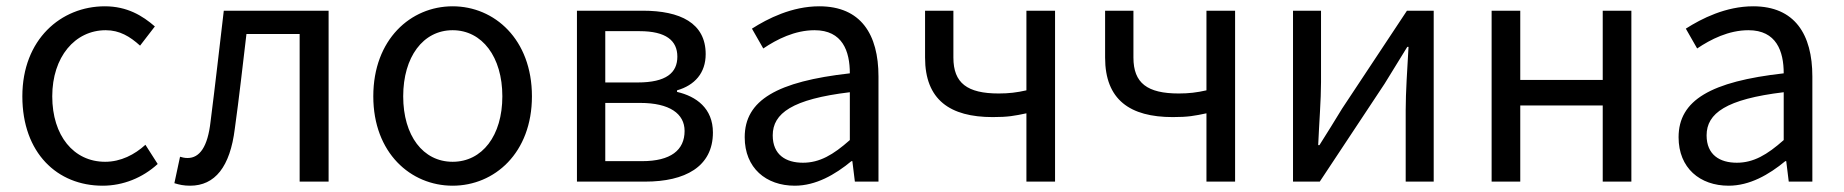

<svg xmlns="http://www.w3.org/2000/svg" viewBox="-20 -577 5859 610"><path d="M306 13C371 13 433 -12 481 -56L442 -117C408 -86 364 -63 314 -63C214 -63 146 -146 146 -271C146 -396 218 -481 316 -481C360 -481 393 -461 425 -432L472 -493C433 -527 384 -557 313 -557C174 -557 51 -452 51 -271C51 -91 162 13 306 13Z M584 13C663 13 711 -47 726 -168C740 -268 751 -369 763 -469H932V0H1024V-543H691C677 -425 664 -308 649 -191C640 -110 614 -75 576 -75C566 -75 559 -77 552 -79L534 5C550 10 564 13 584 13Z M1418 13C1551 13 1670 -91 1670 -271C1670 -452 1551 -557 1418 -557C1285 -557 1166 -452 1166 -271C1166 -91 1285 13 1418 13ZM1418 -63C1324 -63 1261 -146 1261 -271C1261 -396 1324 -481 1418 -481C1512 -481 1576 -396 1576 -271C1576 -146 1512 -63 1418 -63Z M1813 0H2030C2156 0 2245 -47 2245 -156C2245 -233 2192 -271 2131 -285V-290C2187 -306 2222 -345 2222 -405C2222 -504 2141 -543 2022 -543H1813ZM1903 -315V-478H2012C2096 -478 2132 -448 2132 -397C2132 -346 2097 -315 2006 -315ZM1903 -65V-250H2014C2107 -250 2155 -216 2155 -161C2155 -100 2111 -65 2020 -65Z M2505 13C2572 13 2633 -22 2685 -65H2688L2696 0H2771V-334C2771 -468 2715 -557 2583 -557C2496 -557 2419 -518 2369 -486L2405 -423C2448 -452 2505 -481 2568 -481C2657 -481 2680 -414 2680 -344C2449 -318 2346 -259 2346 -141C2346 -43 2414 13 2505 13ZM2531 -60C2477 -60 2435 -85 2435 -147C2435 -217 2497 -262 2680 -284V-132C2627 -85 2584 -60 2531 -60Z M3241 0H3332V-543H3241V-290C3210 -283 3185 -280 3153 -280C3053 -280 3009 -313 3009 -394V-543H2919V-394C2919 -260 2998 -205 3134 -205C3183 -205 3203 -209 3241 -217Z M3813 0H3904V-543H3813V-290C3782 -283 3757 -280 3725 -280C3625 -280 3581 -313 3581 -394V-543H3491V-394C3491 -260 3570 -205 3706 -205C3755 -205 3775 -209 3813 -217Z M4088 0H4173L4379 -311C4399 -344 4430 -394 4451 -428H4455C4451 -357 4446 -284 4446 -227V0H4535V-543H4450L4244 -232C4224 -199 4193 -149 4172 -116H4168C4171 -186 4177 -259 4177 -316V-543H4088Z M4719 0H4810V-242H5072V0H5163V-543H5072V-323H4810V-543H4719Z M5472 13C5539 13 5600 -22 5652 -65H5655L5663 0H5738V-334C5738 -468 5682 -557 5550 -557C5463 -557 5386 -518 5336 -486L5372 -423C5415 -452 5472 -481 5535 -481C5624 -481 5647 -414 5647 -344C5416 -318 5313 -259 5313 -141C5313 -43 5381 13 5472 13ZM5498 -60C5444 -60 5402 -85 5402 -147C5402 -217 5464 -262 5647 -284V-132C5594 -85 5551 -60 5498 -60Z"/></svg>

Font: Source Han Sans CN Regular
Style: Regular
Weight: 400
Designer: Ryoko NISHIZUKA (kana & ideographs); Paul D. Hunt (Latin, Greek & Cyrillic); Wenlong ZHANG (bopomofo); Sandoll Communica
Foundry: Adobe Systems Incorporated
Version: Version 1.004;PS 1.004;hotconv 1.0.82;makeotf.lib2.5.63406